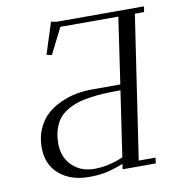

<svg xmlns="http://www.w3.org/2000/svg" viewBox="-80 -780 792 860"><g transform="rotate(-10 315.5 -349.5)"><path d="M69.8 -158.2Q69.8 -205.1 86.4 -242.9Q103 -280.8 129.9 -305.2Q156.7 -329.6 192.4 -345.9Q228 -362.3 263.9 -369.1Q299.8 -376 336.9 -376H465.8L509.8 -676.8H246.1L187 -559.1L163.1 -564L209 -707L232.9 -702.1H630.9L627 -676.8H585L487.8 -25.9H564L561 0H410.2L413.1 -23.9Q371.1 -7.3 337.2 0.2Q303.2 7.8 257.8 7.8Q172.4 7.8 121.1 -37.1Q69.8 -82 69.8 -158.2ZM146 -163.1Q146 -101.6 185.3 -62.7Q224.6 -23.9 286.1 -23.9Q352.1 -23.9 418 -53.2L461.9 -350.1Q420.9 -350.1 389.6 -348.6Q358.4 -347.2 324 -342.3Q289.6 -337.4 264.6 -329.3Q239.7 -321.3 216.3 -307.1Q192.9 -293 178.2 -273.7Q163.6 -254.4 154.8 -226.3Q146 -198.2 146 -163.1Z"/></g></svg>

Font: Dehuti Alt
Style: Italic
Weight: 400
Version: Version 1.2